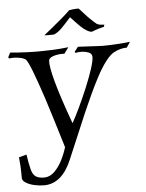

<svg xmlns="http://www.w3.org/2000/svg" viewBox="-83 -714 718 944"><g transform="rotate(-5 276.5 -242.5)"><path d="M96 183Q73 183 48.5 177.5Q24 172 7 161.5Q-10 151 -10 138Q-10 103 -11.5 77Q-13 51 -15 35L23 25Q30 73 37 99Q44 125 58.5 135Q73 145 100 145Q128 145 150.5 123Q173 101 189.5 68.5Q206 36 215 5Q189 -81 170 -142.5Q151 -204 139 -241Q79 -423 61 -440Q51 -448 33 -451.5Q15 -455 0 -455Q-12 -455 -20 -453L-25 -459L-13 -482Q-8 -481 17.5 -479Q43 -477 73 -476Q103 -475 123 -475Q158 -475 194.5 -476.5Q231 -478 274 -483L252 -453H240Q216 -453 195 -445.5Q174 -438 174 -424Q172 -396 192.5 -320Q213 -244 262 -109Q279 -139 300.5 -184.5Q322 -230 342 -278Q362 -326 375 -366Q388 -406 388 -425Q388 -442 370.5 -448.5Q353 -455 333 -455Q318 -455 307 -452L303 -458L321 -481Q344 -480 370.5 -478.5Q397 -477 417.5 -476Q438 -475 444 -475Q475 -475 513.5 -477.5Q552 -480 578 -483L560 -456Q545 -456 529 -452Q513 -448 494 -438Q474 -426 452 -396.5Q430 -367 408.5 -326.5Q387 -286 366.5 -241.5Q346 -197 328 -156L233 68Q185 183 96 183ZM393 -549Q386 -549 371 -557.5Q356 -566 341 -581Q324 -598 315 -607.5Q306 -617 298 -626Q295 -631 292 -626Q262 -592 245.5 -576Q229 -560 211 -552Q209 -551 203.5 -551Q198 -551 191 -551Q182 -551 173 -551Q164 -551 162 -552Q176 -563 200.5 -583Q225 -603 251 -625Q277 -647 294 -664Q304 -666 315 -667Q326 -668 334 -668Q342 -668 342 -667L382 -623Q396 -609 407 -599Q418 -589 422 -586Q429 -581 441 -579.5Q453 -578 460 -578L457 -568Q447 -566 429 -560.5Q411 -555 400 -550Q398 -549 393 -549Z"/></g></svg>

Font: Luxurious Roman
Style: Regular
Weight: 400
Designer: Robert E. Leuschke
Foundry: Robert E. Leuschke
Version: Version 1.010; ttfautohint (v1.8.3)